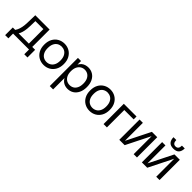

<svg xmlns="http://www.w3.org/2000/svg" viewBox="213 -1980 3441 3441"><g transform="rotate(45 1933.0 -260.0)"><path d="M52 -47Q78 -77 96 -115Q114 -153 124 -203Q134 -253 136 -319L141 -514H504V-47H419V-441H176L218 -487L213 -308Q211 -238 201.5 -189.5Q192 -141 177.5 -107.5Q163 -74 142 -47ZM92 120H11V-74H116V0H92ZM72 0V-73H502V0ZM496 120V0H473V-74H577V120Z M874 12Q804 12 747.5 -20.5Q691 -53 658.5 -113Q626 -173 626 -257Q626 -341 658.5 -401Q691 -461 747.5 -493.5Q804 -526 874 -526Q944 -526 1000 -493.5Q1056 -461 1089 -401Q1122 -341 1122 -257Q1122 -173 1089 -113Q1056 -53 1000 -20.5Q944 12 874 12ZM874 -63Q917 -63 953.5 -84Q990 -105 1012 -148Q1034 -191 1034 -257Q1034 -323 1012 -366.5Q990 -410 953.5 -431Q917 -452 874 -452Q830 -452 793.5 -431Q757 -410 735.5 -366.5Q714 -323 714 -257Q714 -191 735.5 -148Q757 -105 793.5 -84Q830 -63 874 -63Z M1222 200V-514H1301V-424H1302Q1320 -460 1348 -483Q1376 -506 1410 -516Q1444 -526 1478 -526Q1543 -526 1594.5 -494.5Q1646 -463 1676 -402.5Q1706 -342 1706 -257Q1706 -172 1676 -111.5Q1646 -51 1595 -19.5Q1544 12 1478 12Q1446 12 1414 2Q1382 -8 1354.5 -30Q1327 -52 1308 -87H1307V200ZM1460 -63Q1505 -63 1540 -84Q1575 -105 1596 -148.5Q1617 -192 1617 -257Q1617 -322 1596 -365Q1575 -408 1540 -430Q1505 -452 1460 -452Q1416 -452 1380 -430Q1344 -408 1322.5 -365Q1301 -322 1301 -257Q1301 -192 1322.5 -149Q1344 -106 1380 -84.5Q1416 -63 1460 -63Z M2037 12Q1967 12 1910.5 -20.5Q1854 -53 1821.5 -113Q1789 -173 1789 -257Q1789 -341 1821.5 -401Q1854 -461 1910.5 -493.5Q1967 -526 2037 -526Q2107 -526 2163 -493.5Q2219 -461 2252 -401Q2285 -341 2285 -257Q2285 -173 2252 -113Q2219 -53 2163 -20.5Q2107 12 2037 12ZM2037 -63Q2080 -63 2116.5 -84Q2153 -105 2175 -148Q2197 -191 2197 -257Q2197 -323 2175 -366.5Q2153 -410 2116.5 -431Q2080 -452 2037 -452Q1993 -452 1956.5 -431Q1920 -410 1898.5 -366.5Q1877 -323 1877 -257Q1877 -191 1898.5 -148Q1920 -105 1956.5 -84Q1993 -63 2037 -63Z M2385 0V-514H2470V0ZM2410 -441V-514H2707V-441Z M2784 0V-514H2868V-60H2869L3096 -514H3232V0H3148V-454H3147L2920 0Z M3356 0V-514H3440V-60H3441L3668 -514H3804V0H3720V-454H3719L3492 0ZM3580 -572Q3506 -572 3472 -611Q3438 -650 3438 -720H3509Q3509 -675 3526.5 -651.5Q3544 -628 3580 -628Q3617 -628 3634.5 -651.5Q3652 -675 3652 -720H3723Q3723 -650 3689 -611Q3655 -572 3580 -572Z"/></g></svg>

Font: TikTok Sans 24pt
Style: Regular
Weight: 400
Version: Version 4.000